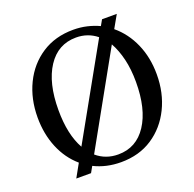

<svg xmlns="http://www.w3.org/2000/svg" viewBox="-124 -807 964 954"><g transform="rotate(-20 358.5 -330.0)"><path d="M121 20 160 -50Q104 -98 74 -170.5Q44 -243 44 -330Q44 -428 82.5 -507.5Q121 -587 192 -633.5Q263 -680 359 -680Q397 -680 431 -672Q465 -664 495 -650L512 -680H590L552 -613Q610 -565 642 -492Q674 -419 674 -330Q674 -232 635 -152.5Q596 -73 525.5 -26.5Q455 20 359 20Q281 20 217 -12L199 20ZM199 -120 468 -601Q421 -639 359 -639Q263 -639 208.5 -556Q154 -473 154 -330Q154 -200 199 -120ZM359 -21Q455 -21 509.5 -104Q564 -187 564 -330Q564 -397 551 -451Q538 -505 515 -546L245 -62Q293 -21 359 -21Z"/></g></svg>

Font: El Messiri Medium
Style: Regular
Weight: 500
Designer: Mohamed Gaber
Foundry: Kief Type Foundry
Version: Version 2.020; ttfautohint (v1.8.3)